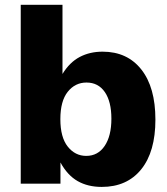

<svg xmlns="http://www.w3.org/2000/svg" viewBox="-20 -752 684 786"><path d="M396.5 13.2Q339.8 13.2 298.1 -10.5Q256.3 -34.2 227.5 -86.9V0H64.9V-732.4H235.8V-449.2Q265.1 -497.1 306.4 -518.8Q347.7 -540.5 399.9 -540.5Q501 -540.5 558.6 -467.5Q616.2 -394.5 616.2 -262.2Q616.2 -130.9 558.1 -58.8Q500 13.2 396.5 13.2ZM333 -113.8Q380.9 -113.8 408.4 -154.5Q436 -195.3 436 -266.1Q436 -335.9 409.2 -375Q382.3 -414.1 334 -414.1Q287.6 -414.1 257.3 -376.2Q227.1 -338.4 227.1 -264.2Q227.1 -189.9 257.3 -151.9Q287.6 -113.8 333 -113.8Z"/></svg>

Font: Schibsted Grotesk ExtraBold
Style: Regular
Weight: 800
Designer: Bakken & Baeck AS, Henrik Kongsvoll
Foundry: Schibsted ASA
Version: Version 1.100; ttfautohint (v1.8.4.7-5d5b);gftools[0.9.25]